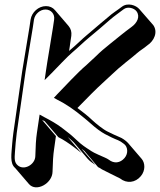

<svg xmlns="http://www.w3.org/2000/svg" viewBox="-20 -693 706 848"><path d="M115 -606 110 -572 78 -378 39 -106C37 -89 35 -74 34 -60C31 -14 22 28 47 49L108 120C140 157 211 117 212 66C213 24 215 -10 219 -35L227 -92L166 -163C168 -162 172 -160 177 -158L238 -87C259 -77 287 -58 308 -42L340 -17L279 -88C285 -83 295 -75 306 -64L366 7C376 19 389 27 401 35L340 -36L353 -26L413 45C419 48 425 51 430 55C438 60 501 90 510 95C540 119 578 114 602 85C623 60 621 27 606 9L545 -62C536 -72 518 -84 509 -87C494 -93 469 -105 455 -112C436 -121 404 -147 389 -161C367 -182 345 -199 322 -216C343 -237 359 -253 385 -280C427 -322 433 -325 474 -364C492 -381 512 -399 536 -418C560 -437 576 -450 585 -458C601 -472 615 -479 630 -492C662 -513 678 -552 657 -582L596 -652C581 -670 544 -683 518 -663C496 -646 478 -636 457 -617C436 -599 413 -581 393 -563C371 -544 352 -529 330 -508C317 -495 301 -482 285 -468C288 -484 289 -495 290 -501L295 -535C297 -552 293 -566 283 -578L223 -648C213 -660 199 -666 183 -666C150 -666 120 -639 115 -606ZM181 -651C205 -651 223 -631 219 -606L214 -572C210 -543 187 -411 183 -380L177 -339L208 -370C226 -388 279 -445 300 -462C325 -483 349 -507 372 -526C404 -552 435 -579 466 -606C487 -624 504 -635 526 -652C544 -666 573 -657 583 -643C600 -620 586 -592 561 -574C523 -546 511 -535 467 -500C443 -481 422 -463 404 -445C386 -428 372 -415 362 -406C323 -373 266 -311 232 -276L218 -261L234 -252C269 -235 309 -208 353 -171C372 -156 392 -136 414 -120C439 -102 447 -99 473 -86C497 -74 506 -75 528 -57C544 -45 548 -16 530 5C511 27 484 31 460 12C452 6 438 1 416 -9C382 -24 383 -27 363 -39L350 -48C332 -60 305 -88 290 -100L258 -125C233 -145 200 -163 175 -176L155 -187L143 -106C139 -80 137 -46 136 -3C135 34 86 62 58 37C43 24 44 7 46 -21C48 -48 50 -76 54 -106L93 -378L125 -572L130 -606C134 -631 157 -651 181 -651Z"/></svg>

Font: AppleStorm
Style: ShdXbdIta
Weight: 800
Foundry: Cannot Into Space Fonts
Version: Version 1.01